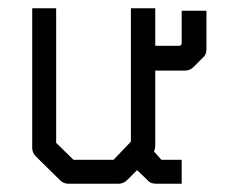

<svg xmlns="http://www.w3.org/2000/svg" viewBox="-20 -496 580 465"><path d="M312 -84 288 -60Q279 -51 267 -51H146Q134 -51 126 -59L67 -117Q58 -126 58 -138V-476H116V-150L158 -109H255L297 -153V-476H356V-385H416L420 -389V-470H480V-377Q480 -363 471 -356L449 -334Q440 -325 428 -325H356V-141Q356 -136.5 353 -129L371 -109H420V-51H359Q344 -51 338 -59Z"/></svg>

Font: IBM 3270
Style: Regular
Weight: 400
Monospace: yes
Version: Version 2.3.1